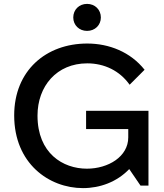

<svg xmlns="http://www.w3.org/2000/svg" viewBox="-20 -955 846 988"><path d="M428 -796C469 -796 499 -826 499 -865C499 -905 469 -935 428 -935C387 -935 357 -905 357 -865C357 -826 387 -796 428 -796ZM53 -361C53 -114 232 13 407 13C495 13 582 -19 645 -85L703 0H744V-385H423V-291H640V-248C640 -149 537 -87 427 -87C304 -87 173 -166 173 -360C173 -512 272 -629 429 -629C517 -629 596 -591 647 -519L724 -596C652 -687 542 -731 429 -731C217 -731 53 -592 53 -361Z"/></svg>

Font: LaHaus Display SemiBold
Style: Regular
Weight: 600
Designer: We are Make, BastardaType, Dalton Maag Ltd
Foundry: BastardaType, Dalton Maag Ltd
Version: Version 3.100;Glyphs 3.3 (3331)